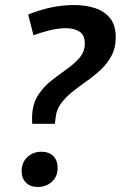

<svg xmlns="http://www.w3.org/2000/svg" viewBox="-20 -735 480 763"><path d="M108 -243Q108 -251 107.5 -260.5Q107 -270 108 -283Q112 -329 134 -361Q156 -393 186.5 -416.5Q217 -440 247 -461.5Q277 -483 297 -506.5Q317 -530 317 -563Q317 -596 295.5 -609.5Q274 -623 242 -623Q212 -623 177.5 -614.5Q143 -606 113 -595L92 -677Q184 -715 275 -715Q321 -715 358.5 -702.5Q396 -690 418 -662Q440 -634 440 -586Q440 -545 423.5 -514Q407 -483 381 -458.5Q355 -434 325 -413Q295 -392 268 -370.5Q241 -349 222.5 -324Q204 -299 201 -267Q200 -261 199.5 -255Q199 -249 198 -243ZM130 8Q100 8 83 -9.5Q66 -27 66 -55Q66 -89 88.5 -110.5Q111 -132 145 -132Q174 -132 191.5 -115Q209 -98 209 -68Q209 -33 186 -12.5Q163 8 130 8Z"/></svg>

Font: Bitter SemiBold
Style: Italic
Weight: 600
Italic angle: -9°
Designer: Sol Matas, and Bitter project Authors
Foundry: Sol Matas
Version: Version 2.001